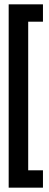

<svg xmlns="http://www.w3.org/2000/svg" viewBox="-20 -739 225 885"><path d="M20 -719H178V-639H110V46H178V126H20Z"/></svg>

Font: Osterbar
Style: Regular
Weight: 500
Width: 3
Designer: Peter Wiegel, Basierend auf Erbar schmal-halbfette Grotesk v. Jacob Erbar
Foundry: Peter Wiegel
Version: Version 1.0